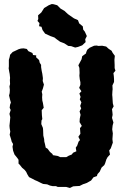

<svg xmlns="http://www.w3.org/2000/svg" viewBox="-20 -910 623 953"><path d="M327 23 309 18H297H267L258 14H242L228 11L214 5L194 3L183 -2L165 -11L153 -16L140 -23L124 -31L115 -46L110 -57L102 -67L90 -77L79 -91L72 -98V-117L65 -127L52 -143L45 -162L42 -182L45 -195L38 -207L35 -219L28 -241L31 -257L28 -274L27 -286L29 -305L31 -328L27 -345L33 -364L28 -375L30 -390L34 -401L30 -415L25 -436L28 -448L29 -464L27 -481L30 -493L29 -513L30 -523L28 -543L26 -553L23 -571L24 -580V-613L28 -627L30 -638L43 -652L52 -656L73 -666L84 -669L97 -670L113 -667L121 -656L141 -647L144 -637L160 -635L159 -626L174 -612L177 -599L184 -588V-577L187 -558L190 -544L193 -522L192 -508L198 -490L193 -471L187 -455L190 -442L189 -427L190 -411L193 -399L197 -375L187 -363L188 -338L190 -319L186 -312L185 -294L193 -275L194 -264L195 -237L199 -220L200 -207L203 -196L207 -177L216 -172L228 -156L241 -145L242 -140L266 -136L279 -130H309L321 -137L336 -143L343 -152L359 -159L356 -177L363 -187L370 -207L377 -215L369 -231L379 -246L377 -274L386 -285L375 -304L376 -321L380 -340L375 -357L383 -372L378 -384L384 -402L376 -417L380 -429L374 -446L384 -457L373 -474L379 -489V-502L376 -516L374 -534L375 -548L374 -573L369 -586L376 -599L385 -616L388 -631L407 -645L408 -651L413 -663L425 -673L447 -683L459 -684L469 -682L487 -683L507 -679L519 -668L534 -658L539 -648L550 -633L548 -613L549 -587V-572L553 -559L543 -547L545 -532L546 -517V-503L538 -486L539 -467L538 -458L537 -439L538 -429L539 -412L540 -397L544 -382L536 -368L538 -352L539 -340L536 -325L543 -302L539 -287L537 -268L540 -248L539 -233L538 -219L540 -202L536 -191L530 -174L522 -163L526 -143L514 -130L508 -119L502 -100L498 -91L484 -78L475 -58L464 -46L461 -36L444 -30L432 -14L411 -2L397 3L393 4L375 13L356 14L343 15ZM353 -674 333 -681 319 -682 299 -695 278 -703 260 -716 250 -724 230 -731 204 -743 191 -761 186 -777 174 -780 176 -795 166 -806 170 -816 169 -834 185 -848 199 -870 222 -884 237 -890 246 -889 264 -884 281 -867 300 -856 317 -840 347 -819 367 -810 373 -794 391 -779 393 -763 401 -753 411 -731 403 -715 405 -701 388 -685 367 -677Z"/></svg>

Font: Winky Rough
Style: Bold
Weight: 700
Designer: Simon Atzbach
Foundry: typofactur
Version: Version 1.206; ttfautohint (v1.8.4.7-5d5b)